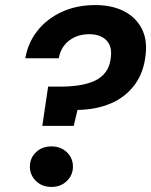

<svg xmlns="http://www.w3.org/2000/svg" viewBox="-20 -732 597 758"><path d="M147 -235 170 -390H219Q259 -390 293.5 -395.5Q328 -401 355 -413.5Q382 -426 398.5 -449.5Q415 -473 418 -509Q421 -536 412 -555.5Q403 -575 382.5 -586Q362 -597 332 -597Q300 -597 274.5 -585Q249 -573 233 -552Q217 -531 212 -502H80Q90 -562 127 -609.5Q164 -657 223 -684.5Q282 -712 356 -712Q420 -712 467 -689Q514 -666 538 -622Q562 -578 555 -517Q548 -446 511.5 -397Q475 -348 417 -323.5Q359 -299 286 -298L271 -235ZM183 6Q146 6 122 -17.5Q98 -41 98 -74Q98 -108 122 -131Q146 -154 183 -154Q220 -154 244 -131Q268 -108 268 -74Q268 -41 244 -17.5Q220 6 183 6Z"/></svg>

Font: DM Sans 12pt ExtraBold
Style: Italic
Weight: 800
Italic angle: -10°
Version: Version 4.004;gftools[0.9.30]